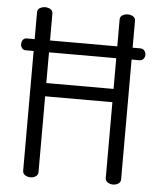

<svg xmlns="http://www.w3.org/2000/svg" viewBox="-52 -776 679 822"><g transform="rotate(5 287.0 -365.5)"><path d="M109 0Q97 0 86.5 -6.5Q76 -13 76 -26V-540H42Q32 -540 26 -547.5Q20 -555 20 -565Q20 -576 26 -583.5Q32 -591 42 -591H76V-707Q76 -719 86.5 -725Q97 -731 109 -731Q122 -731 132 -725Q142 -719 142 -707V-591H431V-707Q431 -719 441.5 -725Q452 -731 464 -731Q477 -731 487 -725Q497 -719 497 -707V-591H531Q541 -591 547.5 -583.5Q554 -576 554 -565Q554 -555 547.5 -547.5Q541 -540 531 -540H497V-26Q497 -13 487 -6.5Q477 0 464 0Q452 0 441.5 -6.5Q431 -13 431 -26V-351H142V-26Q142 -13 132 -6.5Q122 0 109 0ZM142 -408H431V-540H142Z"/></g></svg>

Font: Dosis
Style: Regular
Weight: 400
Designer: EdgarTolentino, PabloImpallari, IginoMarini
Foundry: EdgarTolentino, PabloImpallari, IginoMarini
Version: Version 3.001; ttfautohint (v1.8.2)